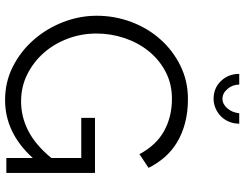

<svg xmlns="http://www.w3.org/2000/svg" viewBox="-123 -834 962 756"><g transform="rotate(90 358.0 -456.0)"><path d="M602 -104Q503 5 374 5Q302 5 241.5 -26Q181 -57 136.5 -108Q92 -159 67 -223.5Q42 -288 42 -356Q42 -427 66.5 -492Q91 -557 135 -606.5Q179 -656 239 -685.5Q299 -715 370 -715Q422 -715 465 -703.5Q508 -692 541.5 -671.5Q575 -651 599.5 -622.5Q624 -594 641 -560L587 -524Q552 -590 496 -621Q440 -652 369 -652Q310 -652 262.5 -627Q215 -602 181.5 -560.5Q148 -519 130 -465.5Q112 -412 112 -355Q112 -295 132.5 -241Q153 -187 189 -146.5Q225 -106 273.5 -82Q322 -58 379 -58Q440 -58 495.5 -86.5Q551 -115 602 -177V-295H444V-349H661V0H602ZM369 -851Q390 -851 406.5 -870Q423 -889 426 -917H467Q467 -896 459.5 -877.5Q452 -859 438.5 -845.5Q425 -832 407 -824Q389 -816 369 -816Q327 -816 299 -845Q271 -874 271 -917H313Q313 -891 330 -871Q347 -851 369 -851Z"/></g></svg>

Font: Oxford Sans
Style: Regular
Weight: 400
Designer: Matt McInerney, Pablo Impallari, Rodrigo Fuenzalida
Foundry: Matt McInerney, Pablo Impallari, Rodrigo Fuenzalida
Version: Version 3.000g; ttfautohint (v1.5) -l 8 -r 28 -G 28 -x 14 -D